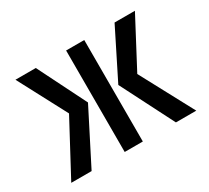

<svg xmlns="http://www.w3.org/2000/svg" viewBox="-142 -967 1307 1201"><g transform="rotate(-30 511.5 -366.5)"><path d="M446 -733H577V0H446ZM621 -383 796 -733H943L758 -383L963 0H816ZM402 -383 207 0H60L265 -383L80 -733H227Z"/></g></svg>

Font: Kreadon
Style: Bold
Weight: 700
Designer: Reiya WATANABE
Foundry: StudioGnu
Version: Version 1.003; ttfautohint (v1.8.4.7-5d5b);gftools[0.9.32]